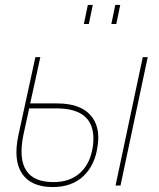

<svg xmlns="http://www.w3.org/2000/svg" viewBox="-20 -750 642 776"><path d="M355 -730 339 -653H319L335 -730ZM466 -730 450 -653H430L446 -730ZM211 -332Q301 -332 343.5 -287Q386 -242 375 -163Q365 -84 318 -39Q271 6 193 6Q107 6 70 -47Q33 -100 54 -202L123 -519H143Q137 -493 123.5 -429.5Q110 -366 102 -332ZM557 -519H577L467 0H447ZM356 -163Q373 -312 208 -312H98L74 -202Q37 -14 196 -14Q264 -14 305.5 -53Q347 -92 356 -163Z"/></svg>

Font: Raleway-v4020 Thin
Style: Italic
Weight: 250
Italic angle: -12°
Designer: Matt McInerney, Pablo Impallari, Rodrigo Fuenzalida
Foundry: Matt McInerney, Pablo Impallari, Rodrigo Fuenzalida
Version: Version 4.020;PS 004.020;hotconv 1.0.88;makeotf.lib2.5.64775